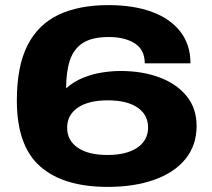

<svg xmlns="http://www.w3.org/2000/svg" viewBox="-20 -720 831 752"><path d="M402 12Q228 12 137 -68.5Q46 -149 46 -326Q46 -460 87.5 -542Q129 -624 209 -662Q289 -700 405 -700Q503 -700 575 -673.5Q647 -647 686.5 -596Q726 -545 726 -472H547Q547 -525 508 -550Q469 -575 406 -575Q341 -575 305 -552Q269 -529 254 -484.5Q239 -440 239 -374Q268 -400 304.5 -415Q341 -430 379.5 -436Q418 -442 452 -442Q538 -442 605.5 -416.5Q673 -391 711.5 -343Q750 -295 750 -227Q750 -151 706.5 -97.5Q663 -44 584.5 -16Q506 12 402 12ZM401 -113Q475 -113 517.5 -141.5Q560 -170 560 -221Q560 -270 519 -298.5Q478 -327 402 -327Q327 -327 285 -298.5Q243 -270 243 -220Q243 -170 284.5 -141.5Q326 -113 401 -113Z"/></svg>

Font: Archivo Expanded ExtraBold
Style: Regular
Weight: 800
Width: 7
Designer: Hector Gatti
Foundry: Omnibus-Type
Version: Version 2.001; ttfautohint (v1.8.3)